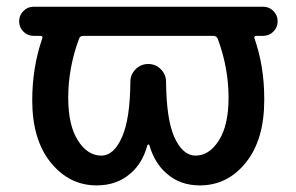

<svg xmlns="http://www.w3.org/2000/svg" viewBox="-20 -565 884 573"><path d="M629.9 -449.2Q626 -458 616.2 -458H228.5Q218.8 -458 215.8 -449.2Q183.6 -362.3 183.6 -273.4Q183.6 -191.4 212.4 -146Q241.2 -100.6 282.2 -100.6Q320.3 -100.6 344.7 -157.2Q368.2 -210.9 369.1 -321.3Q369.1 -342.8 384.8 -358.4Q400.4 -374 422.4 -374Q444.3 -374 460 -358.4Q475.6 -342.8 475.6 -320.3Q476.6 -210 500 -156.2Q525.4 -100.6 563.5 -100.6Q604.5 -100.6 633.3 -146Q662.1 -191.4 662.1 -273.4Q662.1 -362.3 629.9 -449.2ZM80.1 -458Q62.5 -458 49.8 -470.7Q37.1 -483.4 37.1 -501.5Q37.1 -519.5 49.8 -532.2Q62.5 -544.9 80.1 -544.9H153.3H255.9H588.9H692.4H765.6Q783.2 -544.9 795.9 -532.2Q808.6 -519.5 808.6 -501.5Q808.6 -483.4 795.9 -470.7Q783.2 -458 765.6 -458H744.1Q741.2 -458 739.7 -455.6Q738.3 -453.1 739.3 -451.2Q768.6 -367.2 768.6 -271.5Q768.6 -268.6 768.6 -265.6Q768.6 -148.4 713.9 -80.1Q659.2 -11.7 576.2 -11.7Q516.6 -11.7 476.6 -47.9Q441.4 -78.1 425.8 -131.8Q424.8 -133.8 422.9 -133.8Q420.9 -133.8 419.9 -131.8Q405.3 -78.1 370.1 -47.9Q329.1 -11.7 268.6 -11.7Q186.5 -11.7 131.3 -80.1Q76.2 -148.4 76.2 -265.6Q76.2 -364.3 106.4 -451.2Q107.4 -453.1 106 -455.6Q104.5 -458 101.6 -458Z"/></svg>

Font: Gen Jyuu GothicX Medium
Style: Regular
Weight: 500
Designer: Ryoko NISHIZUKA (kana &amp; ideographs); Paul D. Hunt (Latin, Greek &amp; Cyrillic); Wenlong ZHANG (bopomofo); Sandoll C
Version: Version 1.058.20140828